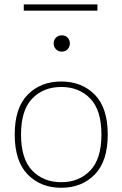

<svg xmlns="http://www.w3.org/2000/svg" viewBox="-20 -866 568 891"><path d="M432.1 -845.7H90.3V-816.4H432.1ZM229 -664.6Q229 -648.9 239.5 -637.7Q250 -626.5 266.6 -626.5Q283.7 -626.5 293.9 -637.7Q304.2 -648.9 304.2 -664.6Q304.2 -680.2 293.9 -691.2Q283.7 -702.1 266.6 -702.1Q250 -702.1 239.5 -691.2Q229 -680.2 229 -664.6ZM264.2 -462.4Q346.7 -462.4 398.7 -408.7Q450.7 -355 450.7 -241.7Q450.7 -128.4 398.7 -74.5Q346.7 -20.5 264.2 -20.5Q181.6 -20.5 129.6 -74.5Q77.6 -128.4 77.6 -241.7Q77.6 -355 129.6 -408.7Q181.6 -462.4 264.2 -462.4ZM264.2 -487.8Q168.9 -487.8 108.6 -426.8Q48.3 -365.7 48.3 -241.7Q48.3 -117.7 108.6 -56.2Q168.9 5.4 264.2 5.4Q359.4 5.4 419.7 -56.2Q480 -117.7 480 -241.7Q480 -365.7 419.7 -426.8Q359.4 -487.8 264.2 -487.8Z"/></svg>

Font: Estedad-FD VF
Style: Regular
Weight: 100
Designer: Amin Abedi
Version: Version 7.3